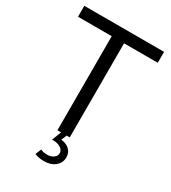

<svg xmlns="http://www.w3.org/2000/svg" viewBox="-221 -844 1034 1160"><g transform="rotate(30 295.5 -264.5)"><path d="M338.4 0H252.4V-656.2H17.1V-732.4H573.7V-656.2H338.4ZM209 190.9 225.6 149.9Q247.6 159.2 270.5 159.2Q297.9 159.2 315.9 146.2Q334 133.3 334 113.8Q334 92.8 313.5 79.1Q293 65.4 262.7 65.4Q260.3 65.4 257.6 65.4Q254.9 65.4 252.4 65.9L279.3 -3.4H318.4L301.3 37.6Q337.4 41 359.4 61.8Q381.3 82.5 381.3 115.2Q381.3 153.3 351.6 178Q321.8 202.6 273.9 202.6Q242.2 202.6 209 190.9Z"/></g></svg>

Font: Kumbh Sans
Style: Regular
Weight: 400
Version: Version 1.005